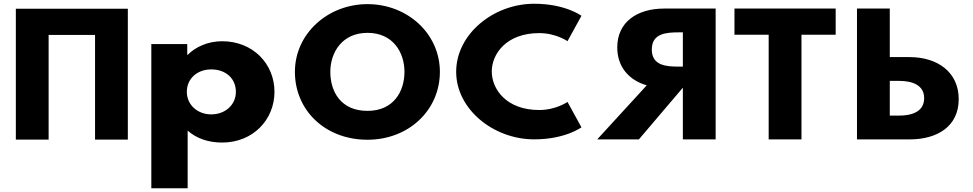

<svg xmlns="http://www.w3.org/2000/svg" viewBox="-20 -749 5217 1029"><path d="M240.6 -561.9H489.4V-0.9H665.1V-702.1H489.4H240.6H64.9V-0.9H240.6Z M1451 -257C1451 -407 1335.5 -528 1170.5 -528C1093.5 -528 1027.5 -497 985.7 -455H983.5V-513H791V260H985.7V-49C1031.9 -8 1094.6 15 1170.5 15C1335.5 15 1451 -107 1451 -257ZM1244.2 -257C1244.2 -186 1185.9 -136 1112.2 -136C1039.6 -136 981.3 -186 981.3 -257C981.3 -327 1036.3 -377 1112.2 -377C1191.4 -377 1244.2 -327 1244.2 -257Z M1560.5 -363.9C1560.5 -159.1 1721.3 -0.1 1949.5 -0.1C2171.1 -0.1 2337.5 -159.1 2337.5 -363.9C2337.5 -568.8 2163.6 -726.9 1949.5 -726.9C1737.2 -726.9 1560.5 -568.8 1560.5 -363.9ZM1750.3 -363.9C1750.3 -468.5 1813.9 -573 1949.5 -573C2086 -573 2147.7 -468.5 2147.7 -363.9C2147.7 -259.4 2089.7 -154.8 1949.5 -154.8C1805.5 -154.8 1750.3 -259.4 1750.3 -363.9Z M2869.9 -159.4C2693.2 -159.4 2615.6 -271.6 2615.6 -365.9C2615.6 -459.4 2693.2 -571.6 2869.9 -571.6C2959.7 -571.6 3021.4 -528.3 3021.4 -528.3L3096.2 -664.3C3096.2 -664.3 3010.1 -728.9 2842.8 -728.9C2624 -728.9 2424.8 -565.7 2424.8 -364.2C2424.8 -163.6 2624.9 -2.1 2842.8 -2.1C3010.1 -2.1 3096.2 -66.7 3096.2 -66.7L3021.4 -202.7C3021.4 -202.7 2959.7 -159.4 2869.9 -159.4Z M3815.4 -703.1V-1.9H3639.7V-279L3404 -1.9H3180.6L3446.1 -291.7C3351.7 -318.9 3288.1 -389.5 3288.1 -494.9C3288.1 -632.6 3396.6 -703.1 3539.6 -703.1ZM3639.7 -392V-575.6H3619.1C3552.7 -575.6 3473.2 -571.4 3473.2 -483.8C3473.2 -396.3 3552.7 -392 3619.1 -392Z M3916.3 -562.9H4099.6V-1.9H4275.4V-562.9H4458.7V-703.1H3916.3Z M4572.9 -1.9V-703.1H4748.7V-443H4854.4C5004.9 -443 5118.1 -362.3 5118.1 -217.8C5118.1 -72.4 5004.9 -1.9 4854.4 -1.9ZM4748.7 -315.5V-129.4H4798.3C4867.5 -129.4 4932.9 -150.6 4932.9 -222.9C4932.9 -294.3 4867.5 -315.5 4798.3 -315.5Z"/></svg>

Font: Hussar
Style: BdWide
Weight: 700
Foundry: Cannot Into Space Fonts
Version: Version 2.00